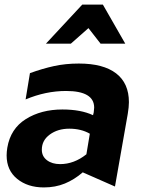

<svg xmlns="http://www.w3.org/2000/svg" viewBox="-20 -808 630 840"><path d="M243 -90Q208 -90 185.5 -107Q163 -124 163 -153Q163 -194 198 -219.5Q233 -245 283 -245Q335 -245 373 -223L358 -133Q304 -90 243 -90ZM544 -361Q544 -444 488 -487Q432 -530 325 -530Q267 -530 216.5 -519Q166 -508 111 -488L92 -373Q180 -410 269 -410Q392 -410 392 -337Q392 -332 390 -316L387 -304Q334 -329 253 -329Q160 -329 93 -287Q26 -245 12 -162Q9 -144 9 -128Q9 -63 55 -25.5Q101 12 172 12Q222 12 263.5 -5Q305 -22 342 -54L483 8L539 -310Q544 -340 544 -361ZM430 -788H340L181 -617H290L367 -685L420 -617H528Z"/></svg>

Font: Geom Bold
Style: Bold Italic
Weight: 700
Italic angle: -10°
Version: Version 1.102